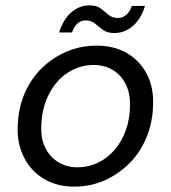

<svg xmlns="http://www.w3.org/2000/svg" viewBox="-20 -683 636 715"><path d="M256 12Q192 12 143.5 -17Q95 -46 69 -97.5Q43 -149 46 -214Q48 -279 71 -333.5Q94 -388 134.5 -428Q175 -468 227.5 -490.5Q280 -513 340 -513Q405 -513 453 -485Q501 -457 527 -407Q553 -357 550 -289Q548 -225 525 -170Q502 -115 461.5 -74.5Q421 -34 369 -11Q317 12 256 12ZM267 -60Q321 -60 365 -88.5Q409 -117 435.5 -168Q462 -219 464 -284Q466 -335 448 -370Q430 -405 399 -423Q368 -441 329 -441Q276 -441 232.5 -412.5Q189 -384 162.5 -333Q136 -282 134 -217Q131 -167 149 -132Q167 -97 198 -78.5Q229 -60 267 -60ZM200 -562Q216 -612 246 -637.5Q276 -663 313 -663Q340 -663 355 -651.5Q370 -640 384 -628Q398 -616 420 -616Q436 -616 450 -627.5Q464 -639 471 -661H520Q505 -612 474.5 -586Q444 -560 406 -560Q379 -560 363 -572Q347 -584 333.5 -595.5Q320 -607 299 -607Q282 -607 269 -596Q256 -585 248 -562Z"/></svg>

Font: DM Sans 17pt
Style: Italic
Weight: 400
Italic angle: -10°
Version: Version 4.004;gftools[0.9.30]